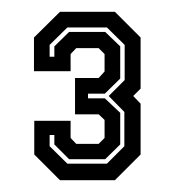

<svg xmlns="http://www.w3.org/2000/svg" viewBox="-20 -720 296 325"><path d="M81.5 -415 38 -458.5V-515.5H99.5V-486.5L109 -476.5H147L157 -486.5V-517L147 -526.5H107V-588H147L157 -599V-628.5L147 -638.5H109L99.5 -628.5V-599.5H37.5V-656.5L81.5 -700H174.5L218 -656.5V-570L205.5 -557.5L218 -544.5V-458.5L174.5 -415ZM94 -443H161L190.5 -472.5V-530.5L164 -557.5L191 -584.5V-644L161 -673.5H94L64 -644V-624H72V-641.5L97 -666H158L183.5 -641.5V-587L157.5 -561.5H129V-553.5H157.5L183.5 -529V-475.5L158 -450.5H97L72 -475.5V-491.5H64V-472.5Z"/></svg>

Font: Tourney
Style: Bold
Weight: 700
Designer: Tyler Finck
Foundry: Etcetera Type Co
Version: Version 1.015